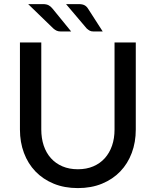

<svg xmlns="http://www.w3.org/2000/svg" viewBox="-20 -930 778 958"><path d="M368.5 -85.5Q411.5 -85.5 445.5 -100Q479.5 -114.5 503 -140.8Q526.5 -167 539 -203.2Q551.5 -239.5 551.5 -283.5V-718H657.5V-283.5Q657.5 -220.5 637.5 -167Q617.5 -113.5 580 -74.5Q542.5 -35.5 489 -13.5Q435.5 8.5 368.5 8.5Q301.5 8.5 248 -13.5Q194.5 -35.5 157 -74.5Q119.5 -113.5 99.5 -167Q79.5 -220.5 79.5 -283.5V-718H186V-284Q186 -240 198.2 -203.5Q210.5 -167 234 -140.8Q257.5 -114.5 291.5 -100Q325.5 -85.5 368.5 -85.5ZM373.5 -909.5Q391 -909.5 401.8 -903.8Q412.5 -898 419.5 -886.5L492.5 -773H446Q434.5 -773 427.5 -777Q420.5 -781 412.5 -788L309.5 -909.5ZM194.5 -909.5Q212 -909.5 223 -903.5Q234 -897.5 242.5 -886.5L335 -773H282.5Q271 -773 262.8 -776.8Q254.5 -780.5 246 -788L120.5 -909.5Z"/></svg>

Font: Lato 2
Style: Regular
Weight: 500
Designer: Lukasz Dziedzic with Adam Twardoch and Botio Nikoltchev
Foundry: tyPoland Lukasz Dziedzic
Version: Version 2.015; 2015-08-06; http://www.latofonts.com/